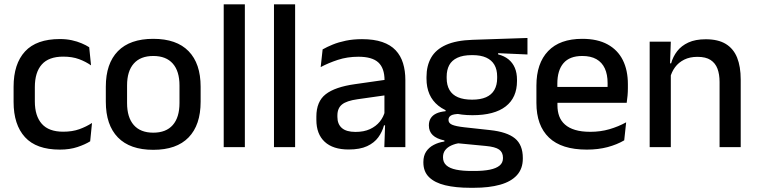

<svg xmlns="http://www.w3.org/2000/svg" viewBox="-20 -682 3510 890"><path d="M257.5 11.5Q148.5 11.5 95.8 -46.2Q43 -104 43 -209.5V-280Q43 -386 96 -443.5Q149 -501 257.5 -501Q287.5 -501 312.8 -495.5Q338 -490 358.5 -481.2Q379 -472.5 393.5 -463L402 -379Q378 -396 346.5 -407.8Q315 -419.5 273 -419.5Q206 -419.5 173.8 -383.2Q141.5 -347 141.5 -278V-212Q141.5 -144.5 173.8 -108Q206 -71.5 273 -71.5Q315.5 -71.5 348 -83.2Q380.5 -95 406.5 -112L398 -27Q375 -12.5 339.2 -0.5Q303.5 11.5 257.5 11.5Z M690.5 12.5Q582.5 12.5 526.5 -45Q470.5 -102.5 470.5 -210.5V-280Q470.5 -387.5 526.5 -444.8Q582.5 -502 690.5 -502Q798.5 -502 854.2 -444.8Q910 -387.5 910 -280V-210.5Q910 -102.5 854.2 -45Q798.5 12.5 690.5 12.5ZM690.5 -67Q750 -67 781 -102.5Q812 -138 812 -204.5V-286Q812 -352 781 -387.2Q750 -422.5 690.5 -422.5Q631 -422.5 600 -387.2Q569 -352 569 -286V-204.5Q569 -138 600 -102.5Q631 -67 690.5 -67Z M1115 0H1017V-662H1115Z M1348 0H1250V-662H1348Z M1859 0H1761.5L1765.5 -116L1762 -131V-285L1762.5 -309.5Q1762.5 -366 1733.8 -392.5Q1705 -419 1641.5 -419Q1590 -419 1546 -404.5Q1502 -390 1466.5 -371L1475.5 -453Q1495.5 -464.5 1522.5 -475.5Q1549.5 -486.5 1583.5 -493.5Q1617.5 -500.5 1658 -500.5Q1713.5 -500.5 1752 -487.2Q1790.5 -474 1814 -449Q1837.5 -424 1848.2 -389Q1859 -354 1859 -311ZM1596 11Q1523.5 11 1485 -24.8Q1446.5 -60.5 1446.5 -126.5V-141.5Q1446.5 -211.5 1489.8 -245.2Q1533 -279 1626 -292L1773 -313L1778.5 -242L1637.5 -222Q1587 -215 1565.5 -197.8Q1544 -180.5 1544 -147V-140Q1544 -106.5 1564.8 -88.5Q1585.5 -70.5 1628 -70.5Q1667 -70.5 1695 -83.5Q1723 -96.5 1740.5 -118.2Q1758 -140 1764.5 -166.5L1778 -101H1760Q1752 -71 1733.5 -45.5Q1715 -20 1681.8 -4.5Q1648.5 11 1596 11Z M2170 -148Q2067 -148 2012 -192Q1957 -236 1957 -317.5V-325.5Q1957 -377 1978.5 -414.8Q2000 -452.5 2047.2 -473.8Q2094.5 -495 2171 -497.5L2425 -506V-429.5L2289 -435.5V-430Q2318 -422.5 2337.2 -406.8Q2356.5 -391 2366.5 -367.5Q2376.5 -344 2376.5 -312V-306.5Q2376.5 -229.5 2324.2 -188.8Q2272 -148 2170 -148ZM2166 110.5H2178.5Q2221 110.5 2250.5 104.5Q2280 98.5 2295.8 85.5Q2311.5 72.5 2311.5 51V49.5Q2311.5 24 2293.5 11.2Q2275.5 -1.5 2231 -5.5L2090 -19L2114.5 -20Q2090.5 -16 2072.2 -7.8Q2054 0.5 2043.8 13.8Q2033.5 27 2033.5 46.5V47.5Q2033.5 70.5 2049.2 84.5Q2065 98.5 2094.8 104.5Q2124.5 110.5 2166 110.5ZM2176.5 188.5H2160Q2092.5 188.5 2043.8 176.8Q1995 165 1968.8 139.2Q1942.5 113.5 1942.5 71V69Q1942.5 40.5 1955.2 21Q1968 1.5 1990.2 -10.2Q2012.5 -22 2040 -26V-31Q2003.5 -38.5 1985.8 -55.8Q1968 -73 1968 -100.5V-101Q1968 -120 1976.5 -133.8Q1985 -147.5 2002.2 -155.8Q2019.5 -164 2045.5 -166.5V-177.5L2148.5 -152.5L2111 -154Q2081.5 -153.5 2070.2 -146.5Q2059 -139.5 2059 -126.5V-126Q2059 -111 2075.8 -103.8Q2092.5 -96.5 2132.5 -92L2251.5 -79Q2330.5 -70.5 2367 -40.5Q2403.5 -10.5 2403.5 50.5V53Q2403.5 100 2376.2 130Q2349 160 2298.2 174.2Q2247.5 188.5 2176.5 188.5ZM2168.5 -220Q2207 -220 2232.8 -231.2Q2258.5 -242.5 2271.5 -265Q2284.5 -287.5 2284.5 -320V-327.5Q2284.5 -359.5 2271.8 -381.5Q2259 -403.5 2233.8 -415Q2208.5 -426.5 2170 -426.5H2167.5Q2126 -426.5 2100 -414.2Q2074 -402 2062.2 -379.8Q2050.5 -357.5 2050.5 -327V-320Q2050.5 -287.5 2063.5 -265Q2076.5 -242.5 2102.8 -231.2Q2129 -220 2168.5 -220Z M2700 11.5Q2583 11.5 2524.8 -44.2Q2466.5 -100 2466.5 -205V-285Q2466.5 -388.5 2520.8 -445.2Q2575 -502 2679 -502Q2749.5 -502 2796.5 -476.2Q2843.5 -450.5 2867 -403.5Q2890.5 -356.5 2890.5 -292V-273.5Q2890.5 -256.5 2889 -239Q2887.5 -221.5 2885 -205.5H2795Q2796 -231.5 2796.2 -254.5Q2796.5 -277.5 2796.5 -296.5Q2796.5 -337 2783.5 -365Q2770.5 -393 2744.5 -407.8Q2718.5 -422.5 2679 -422.5Q2620.5 -422.5 2592 -389.2Q2563.5 -356 2563.5 -294.5V-248.5L2564 -237V-193.5Q2564 -166 2572.2 -143.5Q2580.5 -121 2598.8 -104.8Q2617 -88.5 2646 -79.8Q2675 -71 2716.5 -71Q2763.5 -71 2804.8 -83Q2846 -95 2882.5 -115L2873.5 -31.5Q2840.5 -12 2796.8 -0.2Q2753 11.5 2700 11.5ZM2865 -205.5H2518.5V-279H2865Z M3413.5 0H3315.5V-302Q3315.5 -337.5 3305.8 -363.5Q3296 -389.5 3273.8 -404Q3251.5 -418.5 3213 -418.5Q3177.5 -418.5 3151.5 -405.5Q3125.5 -392.5 3109.2 -370.5Q3093 -348.5 3086 -320.5L3070 -388.5H3091Q3099.5 -419.5 3119 -444.8Q3138.5 -470 3171 -485Q3203.5 -500 3251.5 -500Q3309 -500 3344.5 -478.2Q3380 -456.5 3396.8 -415Q3413.5 -373.5 3413.5 -313ZM3089.5 0H2991.5V-489H3089.5L3085.5 -374.5L3089.5 -368.5Z"/></svg>

Font: Anek Devanagari Medium
Style: Regular
Weight: 500
Designer: Kailash Malviya (Devanagari) & Yesha Goshar (Latin)
Foundry: Ek Type
Version: Version 1.003